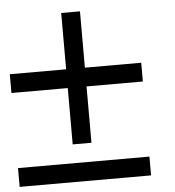

<svg xmlns="http://www.w3.org/2000/svg" viewBox="-53 -882 773 849"><g transform="rotate(-5 333.5 -458.0)"><path d="M0 -83.3V-166.7H583.3V-83.3ZM0 -500V-583.3H250V-833.3H333.3V-583.3H583.3V-500H333.3V-250H250V-500Z"/></g></svg>

Font: Galmuri11 Regular
Style: Regular
Weight: 400
Designer: Minseo Lee (Quiple)
Version: Version 2.356;hotconv 1.1.0;makeotfexe 2.6.0 DEVELOPMENT